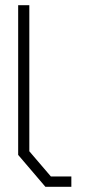

<svg xmlns="http://www.w3.org/2000/svg" viewBox="-20 -720 335 740"><path d="M155 0 50 -123V-700H93V-137L176 -40H255V0Z"/></svg>

Font: Turret Road Light
Style: Regular
Weight: 300
Designer: Noponies
Foundry: Noponies
Version: Version 1.001; ttfautohint (v1.8)